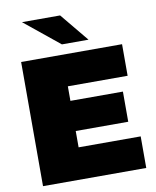

<svg xmlns="http://www.w3.org/2000/svg" viewBox="-98 -992 868 1066"><g transform="rotate(-10 336.5 -458.5)"><path d="M639 -178V0H57V-700H626V-522H289V-440H585V-270H289V-178ZM100 -917H315L447 -757H297Z"/></g></svg>

Font: CMG Sans Black
Style: Regular
Weight: 900
Designer: Julieta Ulanovsky
Foundry: Julieta Ulanovsky
Version: Version 7.200